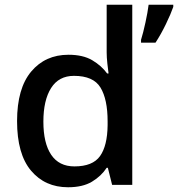

<svg xmlns="http://www.w3.org/2000/svg" viewBox="-20 -780 751 810"><path d="M267 10Q170 10 111 -60Q52 -130 52 -269Q52 -407 111.5 -478Q171 -549 269 -549Q330 -549 369 -526Q408 -503 432 -470H438Q436 -484 433 -511Q430 -538 430 -559V-760H538V0H453L435 -72H430Q407 -37 368 -13.5Q329 10 267 10ZM294 -78Q371 -78 402 -121.5Q433 -165 434 -252V-268Q434 -361 404 -410.5Q374 -460 292 -460Q228 -460 195.5 -408.5Q163 -357 163 -267Q163 -176 196 -127Q229 -78 294 -78ZM711 -751Q701 -722 680 -678.5Q659 -635 636 -600H575V-612Q584 -641 593.5 -684.5Q603 -728 607 -760H711Z"/></svg>

Font: Noto Sans Thaana Medium
Style: Regular
Weight: 500
Designer: David Williams
Foundry: Google Inc.
Version: Version 3.001; ttfautohint (v1.8.4.7-5d5b)